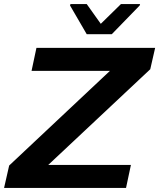

<svg xmlns="http://www.w3.org/2000/svg" viewBox="-20 -923 782 943"><path d="M0 0 25 -110 520 -575H135L159 -688H742L718 -583L217 -113H623L599 0ZM406 -755 324 -896 326 -903H406L475 -806L574 -903H668L666 -896L529 -755Z"/></svg>

Font: Saira Expanded SemiBold
Style: Italic
Weight: 600
Width: 7
Italic angle: -12°
Designer: Hector Gatti with collaboration of the Omnibus-Type team
Foundry: Omnibus-Type
Version: Version 1.101